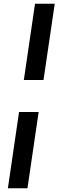

<svg xmlns="http://www.w3.org/2000/svg" viewBox="-20 -846 314 1027"><path d="M107.5 -418.2 167.3 -826H272.8L212.7 -418.2ZM22.1 161 81.9 -246.8H186.7L126.9 161Z"/></svg>

Font: Public Sans Thin
Style: Italic
Weight: 100
Italic angle: -8°
Designer: The Public Sans project authors (U.S. Web Design System). Libre Franklin designed by Pablo Impallari and Rodrigo Fuenzal
Version: Version 2.000